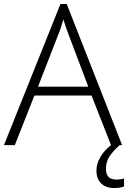

<svg xmlns="http://www.w3.org/2000/svg" viewBox="-20 -737 650 975"><path d="M444.8 -252H154.8L55.2 0H0L287.1 -716.8H318.8L600.1 0H543.9ZM172.9 -296.9H428.2L331.1 -554.2Q318.8 -584.5 301.8 -638.2Q288.6 -591.3 272.9 -553.2ZM518.1 121.1Q518.1 174.8 569.8 174.8Q593.8 174.8 609.9 168.9V210Q590.3 217.8 559.1 217.8Q518.1 217.8 493.9 194.6Q469.7 171.4 469.7 128.9Q469.7 94.7 489.3 61Q508.8 27.3 543.9 0H587.9Q552.7 30.8 535.4 58.3Q518.1 85.9 518.1 121.1Z"/></svg>

Font: JBL Sans
Style: Light
Weight: 300
Version: Version 1.10